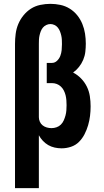

<svg xmlns="http://www.w3.org/2000/svg" viewBox="-20 -763 540 998"><path d="M58 215V-535Q58 -561 61.5 -587.5Q65 -614 75 -638Q85 -662 102 -683Q119 -704 141 -718Q163 -732 189.5 -737.5Q216 -743 242 -743Q268 -743 294 -737.5Q320 -732 342.5 -718Q365 -704 381.5 -683.5Q398 -663 408 -638.5Q418 -614 422 -588Q426 -562 426 -536Q426 -515 423.5 -493.5Q421 -472 412.5 -452Q404 -432 390.5 -415Q377 -398 360 -386Q383 -374 401.5 -355Q420 -336 431.5 -312.5Q443 -289 447 -263Q451 -237 451 -210Q451 -185 448 -160.5Q445 -136 438 -112Q431 -88 419.5 -65.5Q408 -43 390.5 -25.5Q373 -8 349 0Q325 8 300 8Q282 8 264 4Q246 0 230.5 -9Q215 -18 202.5 -31.5Q190 -45 182 -60V215ZM248 -97Q261 -97 274 -101.5Q287 -106 296.5 -115.5Q306 -125 311.5 -137.5Q317 -150 320.5 -163Q324 -176 325 -189.5Q326 -203 326 -216V-217Q326 -230 325 -242.5Q324 -255 321 -267.5Q318 -280 312 -292Q306 -304 296.5 -313Q287 -322 275 -326.5Q263 -331 250 -331H223V-436H250Q265 -436 276.5 -447Q288 -458 293.5 -472.5Q299 -487 300.5 -502.5Q302 -518 302 -533Q302 -545 301.5 -556Q301 -567 298.5 -578Q296 -589 292 -599.5Q288 -610 281 -619Q274 -628 263.5 -633Q253 -638 242 -638Q231 -638 220.5 -633Q210 -628 203 -619.5Q196 -611 192 -600.5Q188 -590 185.5 -579Q183 -568 182.5 -557Q182 -546 182 -535V-154Q182 -142 187 -130.5Q192 -119 201.5 -111.5Q211 -104 223 -100.5Q235 -97 248 -97Z"/></svg>

Font: Iosevka SS18 Extrabold
Style: Regular
Weight: 800
Monospace: yes
Designer: Belleve Invis
Foundry: Belleve Invis
Version: Version 25.1.1; ttfautohint (v1.8.4)